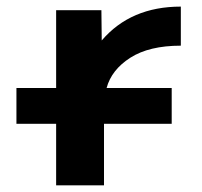

<svg xmlns="http://www.w3.org/2000/svg" viewBox="-20 -554 605 576"><path d="M148.4 -523.4H284.2L285.2 -432.6Q372.1 -534.2 522.5 -534.2V-417Q427.7 -417 371.1 -380.9Q314.5 -344.7 299.8 -290H495.1V-182.6H292V2H148.4V-182.6H29.3V-290H148.4Z"/></svg>

Font: Nasu
Style: Bold
Weight: 700
Designer: Ryoko NISHIZUKA (kana &amp; ideographs); Paul D. Hunt (Latin, Greek &amp; Cyrillic); Wenlong ZHANG (bopomofo); Sandoll C
Version: Version 2014.1215